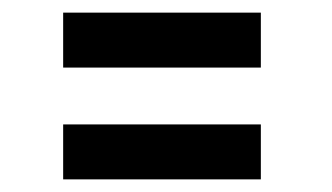

<svg xmlns="http://www.w3.org/2000/svg" viewBox="-20 -428 525 304"><path d="M80 -321V-408H393V-321ZM80 -144V-231H393V-144Z"/></svg>

Font: Raleway-v4020
Style: Bold Italic
Weight: 700
Italic angle: -12°
Designer: Matt McInerney, Pablo Impallari, Rodrigo Fuenzalida
Foundry: Matt McInerney, Pablo Impallari, Rodrigo Fuenzalida
Version: Version 4.020;PS 004.020;hotconv 1.0.88;makeotf.lib2.5.64775